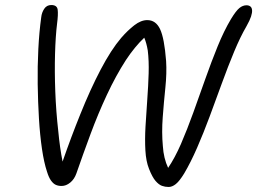

<svg xmlns="http://www.w3.org/2000/svg" viewBox="-20 -732 1023 764"><path d="M651 12Q637 12 624.5 7.5Q612 3 599 -12Q586 -27 573 -60Q561 -90 558.5 -133.5Q556 -177 559 -229Q562 -281 566 -335.5Q570 -390 571.5 -440Q573 -490 568 -531Q563 -561 554 -582Q516 -546 481 -493Q441 -431 405.5 -355Q370 -279 340 -198Q310 -117 284 -42Q276 -19 259.5 -5.5Q243 8 225 8Q212 8 202 3.5Q192 -1 183 -13.5Q174 -26 167 -49Q155 -85 147 -139.5Q139 -194 135 -260Q131 -326 130 -397Q129 -468 132.5 -536.5Q136 -605 144 -663Q146 -682 156 -697Q166 -712 184 -712Q207 -712 209.5 -693.5Q212 -675 207 -637Q201 -588 199 -517.5Q197 -447 200 -367.5Q203 -288 212 -209Q218 -145 229 -89Q263 -187 299 -276Q339 -376 380.5 -455Q422 -534 462 -581Q488 -611 514.5 -631.5Q541 -652 566 -652Q600 -652 617 -616Q634 -580 641 -489Q644 -441 638 -383Q632 -325 627.5 -265Q623 -205 628 -151Q631 -102 649 -64Q676 -104 700 -159Q725 -217 749 -283.5Q773 -350 797 -418Q821 -486 846 -547.5Q871 -609 899 -656Q919 -689 932.5 -700Q946 -711 961 -711Q970 -711 976 -706.5Q982 -702 983 -692Q984 -682 979 -666.5Q974 -651 961 -628Q936 -585 911.5 -526Q887 -467 863 -401Q839 -335 814.5 -269Q790 -203 764.5 -144.5Q739 -86 713 -42Q694 -11 679.5 0.5Q665 12 651 12Z"/></svg>

Font: Shantell Sans Light Light
Style: Italic
Weight: 300
Italic angle: -11°
Version: Version 1.008;[ac192a2d6]